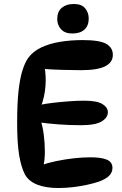

<svg xmlns="http://www.w3.org/2000/svg" viewBox="-20 -937 612 963"><path d="M394 -736Q480 -736 513 -717Q546 -698 546 -662Q546 -624 507.5 -604.5Q469 -585 386 -585Q345 -585 293.5 -586.5Q242 -588 187 -592L203 -604Q212 -558 208 -505Q204 -452 186 -404L181 -411Q209 -417 247.5 -421.5Q286 -426 327 -429Q368 -432 402 -432Q467 -432 494 -415Q521 -398 521 -374Q521 -347 490 -328Q459 -309 385 -309Q330 -309 275.5 -313Q221 -317 171 -324L183 -336Q194 -304 199.5 -261.5Q205 -219 205 -176.5Q205 -134 197 -102L186 -108Q219 -120 262 -129Q305 -138 349.5 -143Q394 -148 433 -148Q489 -148 516.5 -136Q544 -124 544 -95Q544 -73 528.5 -56.5Q513 -40 476 -26Q452 -18 418.5 -10.5Q385 -3 347.5 1.5Q310 6 273 6Q209 6 166.5 -11Q124 -28 105 -62Q86 -99 76 -159Q66 -219 66 -323Q66 -419 73 -481.5Q80 -544 92.5 -583.5Q105 -623 121 -646Q146 -680 188 -699.5Q230 -719 283 -727.5Q336 -736 394 -736ZM350 -917Q390 -917 407.5 -895Q425 -873 425 -844Q425 -808 403.5 -788.5Q382 -769 343 -769Q305 -769 286 -790.5Q267 -812 267 -841Q267 -879 290 -898Q313 -917 350 -917Z"/></svg>

Font: DynaPuff
Style: Regular
Weight: 400
Designer: Toshi Omagari, Jennifer Daniel
Foundry: Google Fonts
Version: Version 2.000